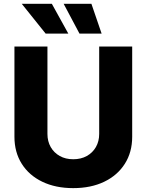

<svg xmlns="http://www.w3.org/2000/svg" viewBox="-20 -970 763 1000"><path d="M361.3 9.8Q269.5 9.8 200.4 -23.4Q131.3 -56.6 93.3 -116.9Q55.2 -177.2 55.2 -257.8V-727.5H227.1V-272.5Q227.1 -233.9 244.1 -204.1Q261.2 -174.3 291.3 -157.5Q321.3 -140.6 361.3 -140.6Q401.9 -140.6 432.1 -157.5Q462.4 -174.3 479.5 -204.1Q496.6 -233.9 496.6 -272.5V-727.5H668.5V-257.8Q668.5 -177.2 630.1 -116.9Q591.8 -56.6 522.7 -23.4Q453.6 9.8 361.3 9.8ZM394 -794.9 311.5 -950.2H456.1L509.3 -794.9ZM217.8 -794.9 93.3 -950.2H250L335.9 -794.9Z"/></svg>

Font: Inter 17pt ExtraBold
Style: Regular
Weight: 800
Version: Version 4.001;git-66647c0bb